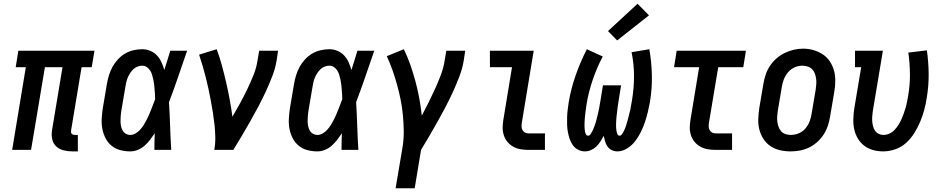

<svg xmlns="http://www.w3.org/2000/svg" viewBox="-20 -801 5040 1026"><path d="M366 8Q342 8 319 2Q296 -4 280 -19Q264 -34 259 -57.5Q254 -81 258 -105L314 -442H220L146 0H45L118 -442H64L78 -530H485L470 -442H416L360 -105Q359 -100 359.5 -95Q360 -90 363 -86.5Q366 -83 370.5 -81.5Q375 -80 380 -80H396V8Z M676 8Q648 8 622 1Q596 -6 576 -22.5Q556 -39 544 -62.5Q532 -86 527 -112Q522 -138 523.5 -166Q525 -194 529 -221L551 -351Q555 -375 562 -398Q569 -421 580.5 -442.5Q592 -464 609.5 -483Q627 -502 648 -514.5Q669 -527 693 -532.5Q717 -538 740 -538Q763 -538 784 -529Q805 -520 819.5 -504Q834 -488 843 -468Q852 -448 858 -427Q866 -452 874 -478Q882 -504 890 -530H980Q956 -461 932.5 -392Q909 -323 883 -255Q887 -191 889 -127.5Q891 -64 895 0H805Q805 -22 805.5 -44.5Q806 -67 807 -89Q795 -71 782 -54Q769 -37 752.5 -22.5Q736 -8 716 0Q696 8 676 8ZM676 -80Q691 -80 704.5 -88Q718 -96 728.5 -107.5Q739 -119 747.5 -132.5Q756 -146 763 -159.5Q770 -173 776 -187Q782 -201 787.5 -215Q793 -229 798.5 -243Q804 -257 809 -271Q809 -285 808 -298Q807 -311 806 -324.5Q805 -338 803.5 -351Q802 -364 799 -377Q796 -390 792.5 -402Q789 -414 782 -424.5Q775 -435 764.5 -442.5Q754 -450 740 -450Q727 -450 714.5 -445Q702 -440 692.5 -431Q683 -422 675.5 -410.5Q668 -399 663 -387Q658 -375 655 -362.5Q652 -350 650 -337L628 -207Q626 -194 625 -180.5Q624 -167 624 -154Q624 -141 626.5 -128Q629 -115 635 -104Q641 -93 652 -86.5Q663 -80 676 -80Z M1125 0Q1131 -33 1130.5 -66.5Q1130 -100 1126.5 -132.5Q1123 -165 1118 -197Q1113 -229 1107 -261Q1101 -293 1094.5 -324Q1088 -355 1080 -386Q1072 -417 1063 -448Q1054 -479 1044 -509L1138 -538Q1154 -495 1166 -450.5Q1178 -406 1188.5 -360.5Q1199 -315 1207.5 -269Q1216 -223 1222 -177Q1243 -213 1263 -249.5Q1283 -286 1301 -323.5Q1319 -361 1334.5 -399.5Q1350 -438 1356 -477L1365 -530H1466L1458 -477Q1451 -435 1435 -393.5Q1419 -352 1400.5 -312Q1382 -272 1361 -232.5Q1340 -193 1318 -154Q1296 -115 1273 -76.5Q1250 -38 1227 0Z M1676 8Q1648 8 1622 1Q1596 -6 1576 -22.5Q1556 -39 1544 -62.5Q1532 -86 1527 -112Q1522 -138 1523.5 -166Q1525 -194 1529 -221L1551 -351Q1555 -375 1562 -398Q1569 -421 1580.5 -442.5Q1592 -464 1609.5 -483Q1627 -502 1648 -514.5Q1669 -527 1693 -532.5Q1717 -538 1740 -538Q1763 -538 1784 -529Q1805 -520 1819.5 -504Q1834 -488 1843 -468Q1852 -448 1858 -427Q1866 -452 1874 -478Q1882 -504 1890 -530H1980Q1956 -461 1932.5 -392Q1909 -323 1883 -255Q1887 -191 1889 -127.5Q1891 -64 1895 0H1805Q1805 -22 1805.5 -44.5Q1806 -67 1807 -89Q1795 -71 1782 -54Q1769 -37 1752.5 -22.5Q1736 -8 1716 0Q1696 8 1676 8ZM1676 -80Q1691 -80 1704.5 -88Q1718 -96 1728.5 -107.5Q1739 -119 1747.5 -132.5Q1756 -146 1763 -159.5Q1770 -173 1776 -187Q1782 -201 1787.5 -215Q1793 -229 1798.5 -243Q1804 -257 1809 -271Q1809 -285 1808 -298Q1807 -311 1806 -324.5Q1805 -338 1803.5 -351Q1802 -364 1799 -377Q1796 -390 1792.5 -402Q1789 -414 1782 -424.5Q1775 -435 1764.5 -442.5Q1754 -450 1740 -450Q1727 -450 1714.5 -445Q1702 -440 1692.5 -431Q1683 -422 1675.5 -410.5Q1668 -399 1663 -387Q1658 -375 1655 -362.5Q1652 -350 1650 -337L1628 -207Q1626 -194 1625 -180.5Q1624 -167 1624 -154Q1624 -141 1626.5 -128Q1629 -115 1635 -104Q1641 -93 1652 -86.5Q1663 -80 1676 -80Z M2094 205 2131 -14Q2138 -57 2137.5 -100Q2137 -143 2133 -185Q2129 -227 2121 -267.5Q2113 -308 2102 -347.5Q2091 -387 2077.5 -425.5Q2064 -464 2047 -501L2138 -538Q2158 -497 2173 -454Q2188 -411 2200 -366.5Q2212 -322 2220.5 -276Q2229 -230 2234 -183Q2253 -219 2271 -255Q2289 -291 2305.5 -327.5Q2322 -364 2336 -401Q2350 -438 2356 -477L2365 -530H2466L2458 -477Q2451 -435 2435.5 -394Q2420 -353 2401.5 -312.5Q2383 -272 2362.5 -232.5Q2342 -193 2320 -154Q2298 -115 2275.5 -76.5Q2253 -38 2230 0L2196 205Z M2805 0Q2783 0 2762 -3.5Q2741 -7 2723 -17Q2705 -27 2692 -42.5Q2679 -58 2672.5 -77.5Q2666 -97 2666 -118.5Q2666 -140 2670 -162L2716 -442H2598V-530H2832L2769 -148Q2767 -137 2767 -126.5Q2767 -116 2771.5 -107Q2776 -98 2785 -93Q2794 -88 2805 -88H2892V0Z M3105 8Q3086 8 3069 -1Q3052 -10 3041 -25.5Q3030 -41 3024 -59Q3018 -77 3014.5 -96Q3011 -115 3010.5 -134.5Q3010 -154 3010.5 -174Q3011 -194 3013.5 -214.5Q3016 -235 3019 -254Q3025 -291 3034.5 -327.5Q3044 -364 3056.5 -399.5Q3069 -435 3084 -470Q3099 -505 3116 -538L3201 -499Q3185 -469 3171.5 -437.5Q3158 -406 3147 -373.5Q3136 -341 3127.5 -307.5Q3119 -274 3114 -241Q3113 -234 3112 -226.5Q3111 -219 3110 -211.5Q3109 -204 3108 -197Q3107 -190 3106.5 -182.5Q3106 -175 3105 -167.5Q3104 -160 3104 -153Q3104 -146 3103.5 -138.5Q3103 -131 3103.5 -124Q3104 -117 3104.5 -110Q3105 -103 3106.5 -96Q3108 -89 3111.5 -82.5Q3115 -76 3123 -76Q3130 -76 3135 -83Q3140 -90 3143.5 -96.5Q3147 -103 3150 -110Q3153 -117 3155.5 -124Q3158 -131 3160.5 -138Q3163 -145 3165 -152Q3167 -159 3168.5 -166Q3170 -173 3172 -180Q3174 -187 3175.5 -194Q3177 -201 3178.5 -208Q3180 -215 3181.5 -222Q3183 -229 3184 -236.5Q3185 -244 3186.5 -251Q3188 -258 3189 -265L3202 -345H3299L3286 -265Q3285 -257 3283.5 -248.5Q3282 -240 3281 -232Q3280 -224 3279 -215.5Q3278 -207 3277 -198.5Q3276 -190 3275 -182Q3274 -174 3273.5 -165.5Q3273 -157 3272.5 -149Q3272 -141 3272 -132.5Q3272 -124 3272.5 -116Q3273 -108 3274.5 -100Q3276 -92 3279.5 -84Q3283 -76 3291 -76Q3298 -76 3303 -83Q3308 -90 3311.5 -96.5Q3315 -103 3318 -110Q3321 -117 3323.5 -124Q3326 -131 3328 -138Q3330 -145 3332 -152Q3334 -159 3336 -166Q3338 -173 3339.5 -180Q3341 -187 3343 -194Q3345 -201 3346.5 -208Q3348 -215 3349.5 -222Q3351 -229 3352 -236Q3353 -243 3354.5 -250Q3356 -257 3357 -264Q3368 -330 3368 -394.5Q3368 -459 3355 -522L3450 -538Q3462 -468 3463.5 -397.5Q3465 -327 3453 -255Q3448 -228 3441.5 -201Q3435 -174 3426 -147.5Q3417 -121 3404.5 -95.5Q3392 -70 3374.5 -47Q3357 -24 3331.5 -8Q3306 8 3279 8Q3263 8 3249 1Q3235 -6 3226.5 -18Q3218 -30 3213.5 -45Q3209 -60 3206 -75Q3198 -60 3188.5 -45Q3179 -30 3166.5 -18Q3154 -6 3138 1Q3122 8 3105 8ZM3278 -585 3229 -635 3387 -781 3448 -719Z M3805 0Q3783 0 3762 -3.5Q3741 -7 3723 -17Q3705 -27 3692 -42.5Q3679 -58 3672.5 -77.5Q3666 -97 3666 -118.5Q3666 -140 3670 -162L3716 -442H3582L3596 -530H3966L3952 -442H3818L3769 -148Q3767 -137 3767 -126.5Q3767 -116 3771.5 -107Q3776 -98 3785 -93Q3794 -88 3805 -88H3892V0Z M4204 8Q4175 8 4147.5 1.5Q4120 -5 4097.5 -20Q4075 -35 4060 -58Q4045 -81 4038 -108Q4031 -135 4032 -164Q4033 -193 4037 -221L4059 -351Q4063 -376 4071 -400.5Q4079 -425 4093.5 -447.5Q4108 -470 4128.5 -488Q4149 -506 4172.5 -517.5Q4196 -529 4221 -535Q4246 -541 4272 -541Q4301 -541 4328 -533Q4355 -525 4377.5 -510Q4400 -495 4415 -472Q4430 -449 4437 -422.5Q4444 -396 4443.5 -366.5Q4443 -337 4438 -309L4416 -179Q4412 -154 4404 -129.5Q4396 -105 4381.5 -82.5Q4367 -60 4347 -42Q4327 -24 4303 -12.5Q4279 -1 4254 3.5Q4229 8 4204 8ZM4206 -80Q4227 -80 4248 -88.5Q4269 -97 4283.5 -114Q4298 -131 4306 -151.5Q4314 -172 4317 -193L4339 -323Q4341 -338 4342 -352.5Q4343 -367 4341 -381.5Q4339 -396 4334 -409Q4329 -422 4319.5 -431.5Q4310 -441 4296 -445.5Q4282 -450 4267 -450Q4246 -450 4226 -441Q4206 -432 4191.5 -415Q4177 -398 4169 -378Q4161 -358 4158 -337L4136 -207Q4134 -192 4133 -177.5Q4132 -163 4134 -149Q4136 -135 4141 -122Q4146 -109 4155 -99Q4164 -89 4177.5 -84.5Q4191 -80 4206 -80Z M4699 8Q4671 8 4644.5 0.5Q4618 -7 4597.5 -23Q4577 -39 4563.5 -62Q4550 -85 4544.5 -111Q4539 -137 4540 -165.5Q4541 -194 4545 -221L4582 -442H4549V-530H4698L4644 -207Q4642 -193 4641 -179Q4640 -165 4641 -152Q4642 -139 4645.5 -126Q4649 -113 4656 -102.5Q4663 -92 4675 -86Q4687 -80 4701 -80Q4717 -80 4732.5 -87Q4748 -94 4760 -106.5Q4772 -119 4781 -133.5Q4790 -148 4797 -163.5Q4804 -179 4809.5 -194.5Q4815 -210 4819.5 -225.5Q4824 -241 4827 -257Q4830 -273 4833 -289Q4843 -347 4842.5 -404.5Q4842 -462 4834 -520L4933 -532Q4942 -469 4942.5 -405Q4943 -341 4932 -276Q4927 -244 4918.5 -212.5Q4910 -181 4897 -150Q4884 -119 4865.5 -89.5Q4847 -60 4821.5 -37Q4796 -14 4763.5 -3Q4731 8 4699 8Z"/></svg>

Font: Iosevka Slab Semibold
Style: Italic
Weight: 600
Italic angle: -9°
Monospace: yes
Designer: Belleve Invis
Foundry: Belleve Invis
Version: Version 11.1.1; ttfautohint (v1.8.3)